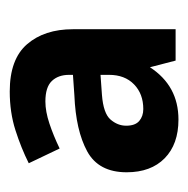

<svg xmlns="http://www.w3.org/2000/svg" viewBox="-16 -746 395 404"><g transform="rotate(-90 182.0 -544.5)"><path d="M191 -722Q259 -722 290.5 -685.5Q322 -649 322 -589V-373H256L242 -427Q203 -367 132 -367Q80 -367 50.5 -396Q21 -425 21 -476Q21 -535 65 -559Q109 -583 183 -586L226 -589V-597Q226 -620 213 -633.5Q200 -647 170 -647Q149 -647 123.5 -638.5Q98 -630 71 -617L40 -682Q72 -698 109.5 -710Q147 -722 191 -722ZM184 -528Q145 -525 132 -510Q119 -495 119 -477Q119 -458 129 -449.5Q139 -441 154 -441Q186 -441 206 -460.5Q226 -480 226 -513V-531Z"/></g></svg>

Font: Noto Sans Gujarati UI SemiCondensed
Style: Bold
Weight: 700
Width: 4
Designer: Jelle Bosma - Monotype Design Team, Universal Thirst
Foundry: Monotype Imaging Inc.
Version: Version 2.106; ttfautohint (v1.8.4.7-5d5b)